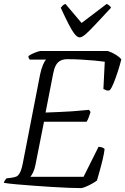

<svg xmlns="http://www.w3.org/2000/svg" viewBox="-27 -966 643 986"><path d="M391 0Q366 0 326 -1.5Q286 -3 238.5 -6Q191 -9 143.5 -12.5Q96 -16 56.5 -19.5Q17 -23 -7 -27Q-5 -35 -2 -39.5Q1 -44 6 -50L31 -53Q45 -55 56 -59Q67 -63 76 -80.5Q85 -98 92 -137L179 -584Q185 -612 193.5 -632.5Q202 -653 210 -660H126Q124 -662 121.5 -666Q119 -670 119 -678Q125 -683 137.5 -689Q150 -695 163 -699.5Q176 -704 181 -704H527Q550 -696 568.5 -684.5Q587 -673 596 -661Q588 -629 577.5 -597Q567 -565 557 -540Q547 -515 537 -503Q527 -499 517 -503Q507 -507 504 -509L511 -649Q491 -652 458.5 -655Q426 -658 389.5 -660Q353 -662 320 -662Q297 -662 282.5 -654Q268 -646 259.5 -630Q251 -614 246 -588L207 -388Q250 -390 280.5 -391Q311 -392 345 -394.5Q379 -397 430 -402L438 -391Q433 -375 428.5 -363Q424 -351 418 -341H199L155 -119Q151 -98 143.5 -82Q136 -66 129 -58H402L479 -212Q490 -212 499.5 -208Q509 -204 510 -200Q508 -181 501.5 -152.5Q495 -124 486.5 -94Q478 -64 471 -39Q462 -32 446 -23Q430 -14 414.5 -7.5Q399 -1 391 0ZM382 -774Q371 -774 357.5 -790Q344 -806 326.5 -840Q309 -874 285 -926Q290 -932 294.5 -937Q299 -942 309 -946L392 -848L521 -946Q529 -942 535.5 -936.5Q542 -931 543 -926Q496 -876 464.5 -842Q433 -808 413.5 -791Q394 -774 382 -774Z"/></svg>

Font: Texturina 12pt Thin
Style: Italic
Weight: 250
Italic angle: -11°
Designer: Guillermo Torres Carreño
Foundry: Omnibus-Type
Version: Version 1.002